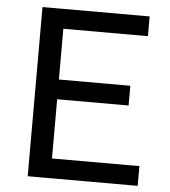

<svg xmlns="http://www.w3.org/2000/svg" viewBox="-52 -767 720 814"><g transform="rotate(5 308.0 -360.0)"><path d="M96 0V-720H192V0ZM152 0V-84H564V0ZM152 -336V-420H496V-336ZM152 -636V-720H552V-636Z"/></g></svg>

Font: Kufam
Style: Regular
Weight: 400
Designer: Wael Morcos, Artur Schmal
Foundry: Original Type
Version: Version 1.301; ttfautohint (v1.8.3)